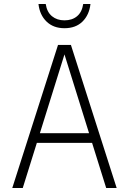

<svg xmlns="http://www.w3.org/2000/svg" viewBox="-20 -933 640 953"><path d="M41 0 268 -710H332L559 0H507L437 -224H163L93 0ZM300 -663 178 -272H422ZM300 -793Q245 -793 211 -826Q177 -859 171 -913H207Q213 -873 238 -852.5Q263 -832 300 -832Q338 -832 362.5 -852.5Q387 -873 393 -913H429Q423 -859 389.5 -826Q356 -793 300 -793Z"/></svg>

Font: Geist Mono UltraLight
Style: Regular
Weight: 200
Monospace: yes
Designer: Basement.studio, Andrés Briganti, Mateo Zaragoza
Foundry: Basement.studio, Vercel, Andrés Briganti, Guido Ferreyra, Mateo Zaragoza
Version: Version 1.400; ttfautohint (v1.8.4.7-5d5b)